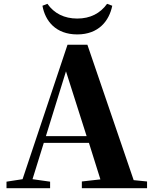

<svg xmlns="http://www.w3.org/2000/svg" viewBox="-20 -984 801 1004"><path d="M202 -954C216 -875 271 -804 384 -804C496 -804 551 -875 567 -954L540 -964C504 -914 452 -887 384 -887C316 -887 263 -914 228 -964ZM325 -611 433 -272H220ZM408 0H749V-35L679 -42L437 -750H333L98 -47L14 -34V0H242V-34L150 -47L209 -237H445L505 -46L408 -35Z"/></svg>

Font: Source Han Serif KR Heavy
Style: Regular
Weight: 900
Designer: Ryoko NISHIZUKA 西塚涼子 (kana & ideographs); Frank Grießhammer (Latin, Greek & Cyrillic); Wenlong ZHANG 张文龙 (bopomofo); San
Foundry: Adobe
Version: Version 2.001;hotconv 1.1.0;makeotfexe 2.6.0